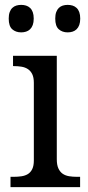

<svg xmlns="http://www.w3.org/2000/svg" viewBox="-20 -764 360 784"><path d="M36.1 -42Q52.7 -42 67.6 -44.2Q82.5 -46.4 93.8 -53.2Q105 -60.1 111.6 -73.5Q118.2 -86.9 118.2 -108.9V-425.8Q118.2 -447.8 111.6 -461.2Q105 -474.6 93.8 -481.9Q82.5 -489.3 67.6 -491.7Q52.7 -494.1 36.1 -494.1H33.2V-536.1H211.9V-113.8Q211.9 -90.3 218.5 -76.2Q225.1 -62 236.1 -54.4Q247.1 -46.9 262.2 -44.4Q277.3 -42 293.9 -42H307.1V0H22.9V-42ZM15.6 -688Q15.6 -703.6 19.5 -714.4Q23.4 -725.1 30.3 -731.7Q37.1 -738.3 46.4 -741.2Q55.7 -744.1 66.4 -744.1Q77.1 -744.1 86.4 -741.2Q95.7 -738.3 102.8 -731.7Q109.9 -725.1 113.8 -714.4Q117.7 -703.6 117.7 -688Q117.7 -672.9 113.8 -662.1Q109.9 -651.4 102.8 -644.5Q95.7 -637.7 86.4 -634.8Q77.1 -631.8 66.4 -631.8Q44.4 -631.8 30 -644.5Q15.6 -657.2 15.6 -688ZM205.6 -688Q205.6 -703.6 209.5 -714.4Q213.4 -725.1 220.2 -731.7Q227.1 -738.3 236.3 -741.2Q245.6 -744.1 256.3 -744.1Q267.1 -744.1 276.4 -741.2Q285.6 -738.3 292.7 -731.7Q299.8 -725.1 303.7 -714.4Q307.6 -703.6 307.6 -688Q307.6 -672.9 303.7 -662.1Q299.8 -651.4 292.7 -644.5Q285.6 -637.7 276.4 -634.8Q267.1 -631.8 256.3 -631.8Q234.4 -631.8 220 -644.5Q205.6 -657.2 205.6 -688Z"/></svg>

Font: Droid-TTFautohint Serif
Style: Regular
Weight: 400
Foundry: Ascender Corporation
Version: Version 1.00; ttfautohint (v1.00rc1.4-1a1c-dirty) -l 8 -r 50